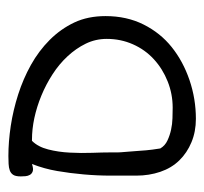

<svg xmlns="http://www.w3.org/2000/svg" viewBox="-35 -462 498 469"><g transform="rotate(-90 214.5 -228.0)"><path d="M19.5 -144.5Q19.5 -174.8 19.5 -207.5Q19.5 -240.2 22.5 -273.4Q25.4 -306.6 30.8 -337.9Q36.1 -369.1 47.9 -399.4Q36.1 -395.5 30.3 -397.5Q24.4 -399.4 21.5 -404.3Q18.6 -409.2 18.1 -415.5Q17.6 -421.9 17.6 -426.8Q17.6 -439.5 21.5 -445.3Q25.4 -451.2 32.2 -453.6Q39.1 -456.1 48.3 -456.5Q57.6 -457 67.4 -457Q102.5 -457 141.1 -451.2Q179.7 -445.3 217.8 -433.1Q255.9 -420.9 290 -401.9Q324.2 -382.8 351.1 -356Q377.9 -329.1 393.6 -295.9Q409.2 -262.7 409.2 -219.7Q409.2 -168 388.7 -127Q368.2 -85.9 333.5 -58.1Q298.8 -30.3 252.9 -14.6Q207 1 158.2 1Q127 1 101.1 -9.8Q75.2 -20.5 56.6 -39.6Q38.1 -58.6 28.8 -85.9Q19.5 -113.3 19.5 -144.5ZM85.9 -85.9Q92.8 -74.2 105.5 -68.4Q118.2 -62.5 131.8 -59.6Q145.5 -56.6 159.7 -56.2Q173.8 -55.7 185.5 -55.7Q218.8 -55.7 249.5 -67.9Q280.3 -80.1 303.7 -101.6Q327.1 -123 340.3 -152.8Q353.5 -182.6 353.5 -216.8Q353.5 -244.1 341.8 -268.1Q330.1 -292 311 -312.5Q292 -333 267.1 -349.1Q242.2 -365.2 214.8 -376.5Q187.5 -387.7 160.2 -393.6Q132.8 -399.4 107.4 -399.4H104.5Q89.8 -384.8 83.5 -359.9Q77.1 -335 75.7 -307.1Q74.2 -279.3 75.2 -252.4Q76.2 -225.6 76.2 -209V-190.4Q76.2 -184.6 77.6 -169.4Q79.1 -154.3 80.1 -137.2Q81.1 -120.1 83 -105.5Q85 -90.8 85.9 -85.9Z"/></g></svg>

Font: Swanky and Moo Moo Cyrillic
Style: Regular
Weight: 400
Designer: Kimberly Geswein; Denis Ignatov
Foundry: Kimberly Geswein; Denis Ignatov
Version: Version 1.003 June 27, 2018